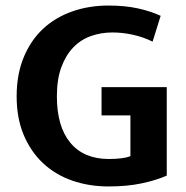

<svg xmlns="http://www.w3.org/2000/svg" viewBox="-20 -661 671 692"><path d="M371 -641Q430 -641 476 -631Q522 -621 559 -604L530 -511Q495 -528 458 -536Q421 -544 385 -544Q344 -544 307.5 -531Q271 -518 244 -490Q217 -462 201 -418.5Q185 -375 185 -314Q185 -205 233.5 -146.5Q282 -88 372 -88Q424 -88 450 -98V-245H346V-347H581V-28Q542 -11 490 0Q438 11 371 11Q301 11 240.5 -10Q180 -31 135.5 -72.5Q91 -114 65.5 -174.5Q40 -235 40 -314Q40 -393 65.5 -454.5Q91 -516 135 -557Q179 -598 239.5 -619.5Q300 -641 371 -641Z"/></svg>

Font: Mukta Vaani
Style: Bold
Weight: 700
Designer: Noopur Datye, Girish Dalvi, Yashodeep Gholap, Pallavi Karambelkar
Foundry: Ek Type
Version: Version 2.538;PS 1.000;hotconv 16.6.51;makeotf.lib2.5.65220;